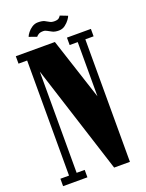

<svg xmlns="http://www.w3.org/2000/svg" viewBox="-153 -898 739 972"><g transform="rotate(-20 216.0 -411.5)"><path d="M13.5 0V-40H60V-660H13.5V-700H224L332.5 -368V-660H289V-700H418V-660H373.5V0H288.5L101 -585.5V-40H144.5V0ZM263.5 -747.5Q243 -747.5 230 -753.8Q217 -760 207.2 -766Q197.5 -772 187 -772Q169.5 -772 160.5 -765.8Q151.5 -759.5 149 -755.5L108 -770Q111 -779 120.8 -791.5Q130.5 -804 145 -813.5Q159.5 -823 176.5 -823Q199.5 -823 211.5 -817.2Q223.5 -811.5 233 -805.5Q242.5 -799.5 258 -799.5Q276 -799.5 283.2 -806Q290.5 -812.5 292.5 -817.5L332.5 -802Q331 -796 321.8 -783Q312.5 -770 297.8 -758.8Q283 -747.5 263.5 -747.5Z"/></g></svg>

Font: Imbue 10pt Black
Style: Regular
Weight: 900
Designer: Tyler Finck
Foundry: Etcetera Type Company
Version: Version 1.102; ttfautohint (v1.8.3)